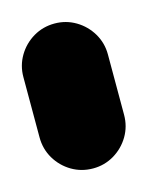

<svg xmlns="http://www.w3.org/2000/svg" viewBox="-60 -342 296 384"><g transform="rotate(-15 87.5 -150.0)"><path d="M0 -87.7H175V-212.7H0ZM87.7 -175Q63.7 -175 43.7 -163.2Q23.7 -151.3 11.8 -131.3Q0 -111.3 0 -87.7Q0 -63.7 11.8 -43.7Q23.7 -23.7 43.7 -11.8Q63.7 0 87.7 0Q111.3 0 131.3 -11.8Q151.3 -23.7 163.2 -43.7Q175 -63.7 175 -87.7Q175 -111.3 163.2 -131.3Q151.3 -151.3 131.3 -163.2Q111.3 -175 87.7 -175ZM87.7 -300Q63.7 -300 43.7 -288.2Q23.7 -276.3 11.8 -256.3Q0 -236.3 0 -212.7Q0 -188.7 11.8 -168.7Q23.7 -148.7 43.7 -136.8Q63.7 -125 87.7 -125Q111.3 -125 131.3 -136.8Q151.3 -148.7 163.2 -168.7Q175 -188.7 175 -212.7Q175 -236.3 163.2 -256.3Q151.3 -276.3 131.3 -288.2Q111.3 -300 87.7 -300Z"/></g></svg>

Font: Wavefont Thin
Style: Regular
Weight: 100
Monospace: yes
Version: Version 3.005;gftools[0.9.33]